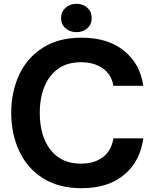

<svg xmlns="http://www.w3.org/2000/svg" viewBox="-20 -975 807 1009"><path d="M39 -382Q39 -491 80 -580.5Q121 -670 204 -723.5Q287 -777 409 -777Q547 -777 632 -708Q717 -639 733 -524H576Q566 -584 520 -616Q474 -648 405 -648Q302 -648 245.5 -575.5Q189 -503 189 -382Q189 -260 245.5 -187.5Q302 -115 405 -115Q475 -115 520 -148.5Q565 -182 576 -248H733Q717 -127 632.5 -56.5Q548 14 409 14Q287 14 204 -39.5Q121 -93 80 -183Q39 -273 39 -382ZM301 -880Q301 -913 324.5 -934Q348 -955 382 -955Q416 -955 439 -934Q462 -913 462 -880Q462 -847 439 -826.5Q416 -806 382 -806Q348 -806 324.5 -826.5Q301 -847 301 -880Z"/></svg>

Font: Open Sauce One
Style: Bold
Weight: 700
Designer: Alfredo Marco Pradil
Foundry: Creative Sauce Fz LLC
Version: Version 1.477